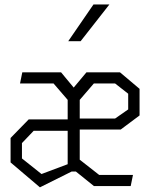

<svg xmlns="http://www.w3.org/2000/svg" viewBox="-20 -818 660 844"><path d="M330.5 -401V-327H277.5V-379L215.5 -451H68L78 -500H248.5ZM299.5 -293V-243H128L76.5 -189V-121.5L162.5 -53L297 -103.5L323.5 -104V-64H295L155.5 5.5L26.5 -104V-211.5L106 -293ZM507.5 -500 593.5 -427.5V-310.5L510.5 -248.5H304V-297H486L543.5 -337V-406L486 -451H392.5L330.5 -379V-116L416 -49H564.5L554.5 0H393L277.5 -93V-401.5L360 -500ZM461 -798.5H391L280 -637H334.5Z"/></svg>

Font: Monaspace Krypton Var
Style: Regular
Weight: 400
Designer: Riley Cran and the Lettermatic Team
Version: Version 1.101 (Monaspace Krypton Var)